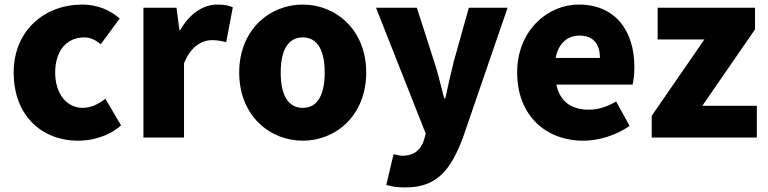

<svg xmlns="http://www.w3.org/2000/svg" viewBox="-20 -603 3366 842"><path d="M323 14C383 14 455 -4 511 -53L442 -170C413 -147 379 -130 343 -130C274 -130 222 -190 222 -285C222 -379 271 -439 350 -439C374 -439 396 -430 422 -409L505 -522C462 -559 408 -583 339 -583C180 -583 40 -473 40 -285C40 -96 163 14 323 14Z M609 0H787V-325C816 -400 867 -427 909 -427C934 -427 951 -423 972 -418L1001 -571C985 -578 966 -583 932 -583C875 -583 812 -546 770 -470H767L754 -569H609Z M1308 14C1452 14 1586 -96 1586 -285C1586 -473 1452 -583 1308 -583C1163 -583 1029 -473 1029 -285C1029 -96 1163 14 1308 14ZM1308 -130C1241 -130 1211 -190 1211 -285C1211 -379 1241 -439 1308 -439C1374 -439 1404 -379 1404 -285C1404 -190 1374 -130 1308 -130Z M1758 219C1893 219 1955 147 2010 1L2206 -569H2036L1970 -333C1957 -279 1944 -226 1933 -172H1928C1913 -228 1901 -281 1884 -333L1808 -569H1629L1847 -17L1839 12C1826 52 1798 80 1744 80C1731 80 1716 75 1706 73L1674 208C1698 215 1721 219 1758 219Z M2538 14C2604 14 2682 -9 2741 -51L2682 -158C2641 -134 2603 -122 2562 -122C2490 -122 2436 -154 2420 -232H2754C2758 -246 2762 -277 2762 -309C2762 -464 2682 -583 2518 -583C2381 -583 2248 -469 2248 -285C2248 -96 2374 14 2538 14ZM2417 -349C2429 -416 2472 -447 2521 -447C2586 -447 2611 -405 2611 -349Z M2838 0H3299V-139H3060L3291 -474V-569H2864V-430H3069L2838 -95Z"/></svg>

Font: Noto Sans CJK HK Black
Style: Regular
Weight: 900
Designer: Ryoko NISHIZUKA 西塚涼子 (kana, bopomofo & ideographs); Paul D. Hunt (Latin, Greek & Cyrillic); Sandoll Communications 산돌커뮤니
Foundry: Adobe
Version: Version 2.004;hotconv 1.0.118;makeotfexe 2.5.65603